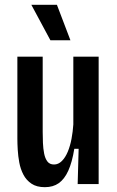

<svg xmlns="http://www.w3.org/2000/svg" viewBox="-20 -763 485 796"><path d="M166 13Q132 13 110.5 -1.5Q89 -16 77 -39Q65 -62 60 -89Q55 -116 53.5 -142Q52 -168 52 -188V-528H157V-216Q157 -194 158 -170.5Q159 -147 163 -126.5Q167 -106 176.5 -93.5Q186 -81 204 -81Q222 -81 236.5 -95.5Q251 -110 261 -134Q271 -158 276.5 -187.5Q282 -217 284 -247V-528H389V-210V0H302L306 -146H288Q279 -90 263 -55Q247 -20 223.5 -3.5Q200 13 166 13ZM189 -596 110 -743H216L272 -596Z"/></svg>

Font: Bricolage Grotesque Condensed Medium
Style: Regular
Weight: 500
Width: 3
Designer: Mathieu Triay
Foundry: Atelier Triay
Version: Version 1.000;gftools[0.9.30]